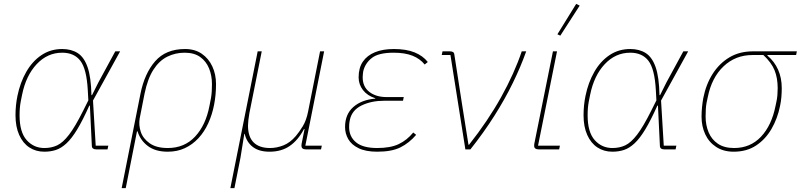

<svg xmlns="http://www.w3.org/2000/svg" viewBox="-20 -771 4133 991"><path d="M539 -19 535 0H477Q466 0 460 -4.5Q454 -9 454 -19L444 -226H441Q407 -150 378.5 -103Q350 -56 323 -31Q296 -6 268.5 3Q241 12 209 12Q165 12 131.5 -10Q98 -32 79 -74.5Q60 -117 60 -176Q60 -202 62.5 -227Q65 -252 70 -276Q84 -345 115.5 -400Q147 -455 194 -486.5Q241 -518 301 -518Q348 -518 381 -497Q414 -476 432 -424.5Q450 -373 452 -280H455L488 -346L575 -506H600L460 -252L474 -19ZM209 -7Q246 -7 275.5 -21Q305 -35 336.5 -76Q368 -117 409 -199L436 -253L433 -307Q427 -415 395 -457Q363 -499 301 -499Q225 -499 169.5 -440Q114 -381 94 -282L87 -247Q84 -231 82.5 -214Q81 -197 81 -176Q81 -89 117.5 -48Q154 -7 209 -7Z M608 200 705 -287Q726 -392 781 -455Q836 -518 935 -518Q986 -518 1021.5 -493.5Q1057 -469 1076 -428Q1095 -387 1095 -337Q1095 -309 1092.5 -282.5Q1090 -256 1085 -230Q1075 -179 1055 -135Q1035 -91 1004.5 -58Q974 -25 934.5 -6.5Q895 12 846 12Q782 12 743 -17.5Q704 -47 690 -93H687L629 200ZM846 -7Q932 -7 987 -66Q1042 -125 1061 -224L1069 -265Q1072 -282 1073 -300Q1074 -318 1074 -337Q1074 -381 1059 -418Q1044 -455 1013 -477Q982 -499 933 -499Q885 -499 843.5 -478.5Q802 -458 772 -411.5Q742 -365 726 -287L701 -160Q695 -126 706.5 -91Q718 -56 752.5 -31.5Q787 -7 846 -7Z M1190 200H1169L1310 -506H1331L1267 -186Q1264 -170 1262 -151.5Q1260 -133 1260 -123Q1260 -65 1289 -36Q1318 -7 1374 -7Q1408 -7 1442.5 -20.5Q1477 -34 1507 -69Q1524 -89 1542.5 -119Q1561 -149 1570 -194L1632 -506H1653L1556 -19H1641L1637 0H1559Q1548 0 1542 -4.5Q1536 -9 1536 -19Q1536 -24 1536.5 -27.5Q1537 -31 1538 -35L1552 -105H1549Q1519 -48 1476 -18Q1433 12 1371 12Q1317 12 1285 -12.5Q1253 -37 1243 -80H1241L1221 44Z M2113 -87 2128 -75Q2092 -33 2047 -10.5Q2002 12 1927 12Q1868 12 1831 -6Q1794 -24 1777.5 -53Q1761 -82 1761 -115Q1761 -181 1803.5 -218.5Q1846 -256 1917 -262V-264Q1876 -277 1853.5 -306Q1831 -335 1831 -372Q1831 -421 1853 -453Q1875 -485 1915.5 -501.5Q1956 -518 2013 -518Q2077 -518 2120 -500.5Q2163 -483 2188 -451L2172 -438Q2148 -468 2109 -483.5Q2070 -499 2012 -499Q1934 -499 1899.5 -472Q1865 -445 1855 -404Q1854 -397 1853 -389.5Q1852 -382 1852 -372Q1852 -323 1886.5 -296.5Q1921 -270 1975 -270H2064L2060 -251H1963Q1897 -251 1847 -227Q1797 -203 1786 -153Q1783 -139 1782.5 -130Q1782 -121 1782 -115Q1782 -66 1817.5 -36.5Q1853 -7 1927 -7Q1995 -7 2037.5 -27Q2080 -47 2113 -87Z M2408 0H2382L2305 -487H2260L2264 -506H2302Q2312 -506 2318 -502.5Q2324 -499 2325 -490L2364 -238L2398 -24H2401Q2499 -148 2567 -270.5Q2635 -393 2673 -506H2696Q2668 -427 2627 -343Q2586 -259 2531.5 -173Q2477 -87 2408 0Z M2870 -19 2866 0H2760Q2749 0 2743 -4.5Q2737 -9 2737 -19Q2737 -24 2737.5 -27.5Q2738 -31 2739 -35L2834 -506H2855L2757 -19ZM2972 -742 2872 -587 2857 -594 2954 -751Z M3471 -19 3467 0H3409Q3398 0 3392 -4.5Q3386 -9 3386 -19L3376 -226H3373Q3339 -150 3310.5 -103Q3282 -56 3255 -31Q3228 -6 3200.5 3Q3173 12 3141 12Q3097 12 3063.5 -10Q3030 -32 3011 -74.5Q2992 -117 2992 -176Q2992 -202 2994.5 -227Q2997 -252 3002 -276Q3016 -345 3047.5 -400Q3079 -455 3126 -486.5Q3173 -518 3233 -518Q3280 -518 3313 -497Q3346 -476 3364 -424.5Q3382 -373 3384 -280H3387L3420 -346L3507 -506H3532L3392 -252L3406 -19ZM3141 -7Q3178 -7 3207.5 -21Q3237 -35 3268.5 -76Q3300 -117 3341 -199L3368 -253L3365 -307Q3359 -415 3327 -457Q3295 -499 3233 -499Q3157 -499 3101.5 -440Q3046 -381 3026 -282L3019 -247Q3016 -231 3014.5 -214Q3013 -197 3013 -176Q3013 -89 3049.5 -48Q3086 -7 3141 -7Z M4089 -487H3941V-484Q3977 -454 3996 -411.5Q4015 -369 4015 -316Q4015 -293 4013 -269.5Q4011 -246 4006 -223Q3993 -159 3962 -105.5Q3931 -52 3882.5 -20Q3834 12 3767 12Q3714 12 3676.5 -12.5Q3639 -37 3620 -78Q3601 -119 3601 -169Q3601 -194 3603.5 -218.5Q3606 -243 3610 -265Q3624 -336 3658.5 -390Q3693 -444 3745 -475Q3797 -506 3866 -506H4093ZM3920 -487H3864Q3776 -487 3714.5 -428.5Q3653 -370 3633 -269L3627 -241Q3624 -225 3623 -207Q3622 -189 3622 -169Q3622 -125 3637.5 -88Q3653 -51 3685.5 -29Q3718 -7 3769 -7Q3853 -7 3908 -65.5Q3963 -124 3983 -225L3987 -244Q3991 -261 3992.5 -280Q3994 -299 3994 -316Q3994 -368 3978 -408Q3962 -448 3920 -487Z"/></svg>

Font: IBM Plex Sans Thin
Style: Italic
Weight: 250
Italic angle: -11.31°
Designer: Mike Abbink, Paul van der Laan, Pieter van Rosmalen
Foundry: Bold Monday
Version: Version 3.201